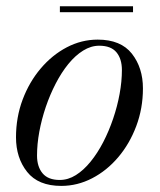

<svg xmlns="http://www.w3.org/2000/svg" viewBox="-20 -600 526 630"><path d="M181 10Q105.5 10 69 -36Q32.5 -82 32.5 -149.5Q32.5 -215 54.2 -273Q76 -331 113.5 -375.2Q151 -419.5 199.2 -444.8Q247.5 -470 300.5 -470Q376.5 -470 412.8 -423.8Q449 -377.5 449 -310Q449 -244.5 427.2 -186.5Q405.5 -128.5 368 -84.2Q330.5 -40 282.2 -15Q234 10 181 10ZM176 -9.5Q203.5 -9.5 229 -25.5Q254.5 -41.5 277.2 -69.5Q300 -97.5 318.8 -133.8Q337.5 -170 351.2 -210.5Q365 -251 372.5 -292Q380 -333 380 -370Q380 -407 362 -428.5Q344 -450 305.5 -450Q278.5 -450 252.8 -434Q227 -418 204.2 -390Q181.5 -362 162.8 -325.8Q144 -289.5 130.2 -249Q116.5 -208.5 109 -167.8Q101.5 -127 101.5 -89.5Q101.5 -53 119.8 -31.2Q138 -9.5 176 -9.5ZM176.5 -560V-579.5H416.5V-560Z"/></svg>

Font: Bodoni Moda
Style: Italic
Weight: 400
Italic angle: -13°
Designer: Owen Earl
Foundry: indestructible type
Version: Version 2.005